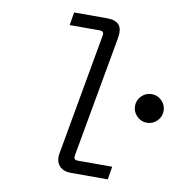

<svg xmlns="http://www.w3.org/2000/svg" viewBox="-81 -796 830 872"><g transform="rotate(10 334.5 -360.0)"><path d="M303 0Q266 0 248 -22Q230 -44 237 -80L337 -640Q340 -660 321 -660H181L191 -720H344Q383 -720 399 -700.5Q415 -681 407 -638L307 -80Q304 -60 323 -60H483L473 0ZM603 -284Q576 -284 556.5 -303.5Q537 -323 537 -350Q537 -377 556.5 -396.5Q576 -416 603 -416Q630 -416 649.5 -396.5Q669 -377 669 -350Q669 -323 649.5 -303.5Q630 -284 603 -284Z"/></g></svg>

Font: DM Mono Light
Style: Italic
Weight: 300
Italic angle: -10°
Designer: Colophon Foundry
Foundry: Colophon Foundry
Version: Version 1.000; ttfautohint (v1.8.2.53-6de2)